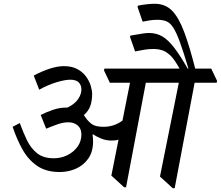

<svg xmlns="http://www.w3.org/2000/svg" viewBox="-20 -984 1172 1019"><path d="M297 -71Q225 -71 177.5 -103.5Q130 -136 99.5 -190.5Q69 -245 47 -311L85 -331Q102 -284 122.5 -241Q143 -198 176.5 -171Q210 -144 266 -144Q304 -144 337.5 -160.5Q371 -177 391.5 -205.5Q412 -234 412 -270Q412 -302 392 -318.5Q372 -335 343 -335Q315 -335 283 -323.5Q251 -312 225 -301L196 -374Q226 -389 261 -401Q296 -413 330 -413H338Q377 -432 394.5 -458Q412 -484 412 -509Q412 -532 398 -546.5Q384 -561 353 -561Q325 -561 280 -547.5Q235 -534 188 -508L159 -583Q255 -633 319 -633Q361 -633 390 -617.5Q419 -602 436.5 -578Q454 -554 461.5 -529Q469 -504 469 -484Q469 -450 459.5 -422.5Q450 -395 425 -373Q429 -368 434 -360Q447 -341 466.5 -326Q486 -311 530 -311Q585 -311 630 -344L670 -545H563L532 -610L534 -620H933Q908 -665 887 -687Q862 -711 840 -717.5Q818 -724 794 -724Q770 -724 748 -720.5Q726 -717 697 -711L670 -788L672 -795Q718 -803 737.5 -806Q757 -809 770 -809Q810 -809 841 -791Q872 -773 904 -731.5Q936 -690 976 -620H980Q954 -708 935 -760Q916 -812 899.5 -837.5Q883 -863 863 -871Q843 -879 816 -879Q795 -879 775.5 -876Q756 -873 737 -869L710 -947L712 -954Q738 -959 760.5 -961.5Q783 -964 801 -964Q857 -964 893 -927.5Q929 -891 958 -813Q986 -738 1016 -620H1101L1132 -555L1130 -545H1013L907 15H897L829 -47L929 -545H754L649 10H639L571 -52L609 -243Q600 -240 591 -239Q582 -238 572 -238Q544 -238 518.5 -248Q493 -258 475 -271L471 -269Q474 -256 474 -233Q474 -179 449 -143Q424 -107 383.5 -89Q343 -71 297 -71Z"/></svg>

Font: Tiro Devanagari Marathi
Style: Italic
Weight: 400
Italic angle: -11°
Designer: Devanagari: John Hudson & Fiona Ross, assisted by Paul Hanslow. Latin: John Hudson with Paul Hanslow, assisted by Kaja S
Foundry: Tiro Typeworks Ltd.
Version: Version 1.52